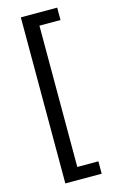

<svg xmlns="http://www.w3.org/2000/svg" viewBox="-145 -839 676 1096"><g transform="rotate(-15 193.0 -290.5)"><path d="M312.5 200.2H97.7V-781.2H312.5V-708H188V127H312.5Z"/></g></svg>

Font: Andika LitF DSA DSG
Style: Regular
Weight: 400
Designer: Victor Gaultney, Annie Olsen, Julie Remington, Don Collingsworth, Eric Hays, Becca Hirsbrunner
Foundry: SIL International
Version: Version 6.200 ; LitF DSA DSG; ttfautohint (v1.8.3.10-c5d8)